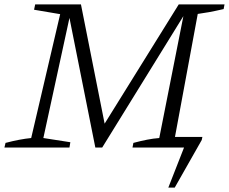

<svg xmlns="http://www.w3.org/2000/svg" viewBox="-33 -667 1035 868"><path d="M-13 0 -8 -21Q57 -38 108 -43L239 -603L121 -623L126 -647H333L440 -108L775 -647H982L978 -626Q939 -617 911.5 -612Q884 -607 861 -604L758 -48H882L879 -34L757 181H728L799 0H566L570 -21Q604 -30 632 -35.5Q660 -41 687 -43L796 -594L429 0H398L281 -586L163 -43L285 -24L281 0Z"/></svg>

Font: Piazzolla SC Light
Style: Italic
Weight: 300
Italic angle: -11.3°
Designer: Juan Pablo del Peral
Foundry: Huerta Tipografica
Version: Version 1.330